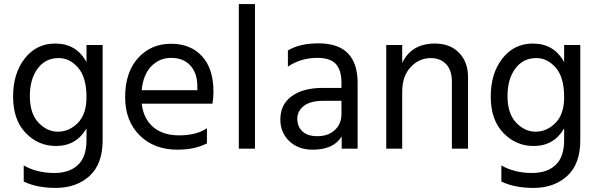

<svg xmlns="http://www.w3.org/2000/svg" viewBox="-20 -727 2925 939"><path d="M482 -41Q482 75 418 133.5Q354 192 253 192Q161 192 96 161V82Q160 119 246 119Q319 119 361 80Q403 41 403 -42V-99Q353 -13 254 -13Q167 -13 105.5 -77Q44 -141 44 -255Q44 -368 101 -441Q158 -514 250 -514Q354 -514 403 -423V-507H482ZM126 -257Q126 -172 168 -127.5Q210 -83 263 -83Q318 -83 360.5 -125.5Q403 -168 403 -252Q403 -349 362 -396Q321 -443 267 -443Q202 -443 164 -391.5Q126 -340 126 -257Z M992 -26Q933 5 848 5Q733 5 662.5 -65.5Q592 -136 592 -252Q592 -373 655 -443Q718 -513 817 -513Q912 -513 968 -452Q1024 -391 1024 -279Q1024 -247 1019 -220H673Q682 -145 730 -105Q778 -65 856 -65Q941 -65 992 -100ZM817 -444Q760 -444 720 -403Q680 -362 673 -286H945V-306Q945 -369 911 -406.5Q877 -444 817 -444Z M1227 0H1148V-707H1227Z M1532 -61Q1586 -61 1618 -91.5Q1650 -122 1650 -169V-234H1562Q1498 -234 1466 -209Q1434 -184 1434 -146Q1434 -108 1459 -84.5Q1484 -61 1532 -61ZM1651 -60Q1612 5 1509 5Q1438 5 1394.5 -37Q1351 -79 1351 -143Q1351 -216 1406.5 -256.5Q1462 -297 1558 -297H1650V-323Q1650 -383 1623 -413.5Q1596 -444 1532 -444Q1451 -444 1388 -401V-480Q1445 -515 1538 -515Q1729 -515 1729 -321V0H1651Z M2269 0H2190V-328Q2190 -384 2161.5 -413.5Q2133 -443 2087 -443Q2030 -443 1988.5 -399Q1947 -355 1947 -277V0H1869V-507H1947V-419Q1992 -514 2107 -514Q2181 -514 2225 -469Q2269 -424 2269 -349Z M2818 -41Q2818 75 2754 133.5Q2690 192 2589 192Q2497 192 2432 161V82Q2496 119 2582 119Q2655 119 2697 80Q2739 41 2739 -42V-99Q2689 -13 2590 -13Q2503 -13 2441.5 -77Q2380 -141 2380 -255Q2380 -368 2437 -441Q2494 -514 2586 -514Q2690 -514 2739 -423V-507H2818ZM2462 -257Q2462 -172 2504 -127.5Q2546 -83 2599 -83Q2654 -83 2696.5 -125.5Q2739 -168 2739 -252Q2739 -349 2698 -396Q2657 -443 2603 -443Q2538 -443 2500 -391.5Q2462 -340 2462 -257Z"/></svg>

Font: Hind Siliguri
Style: Regular
Weight: 400
Designer: Jyotish Sonowal
Foundry: Indian Type Foundry
Version: Version 1.000;PS 1.0;hotconv 1.0.86;makeotf.lib2.5.63406; tt